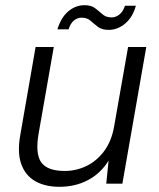

<svg xmlns="http://www.w3.org/2000/svg" viewBox="-20 -707 611 739"><path d="M209 12Q154 12 116 -9.5Q78 -31 62 -75Q46 -119 58 -187L117 -526H187L129 -195Q115 -116 138.5 -82.5Q162 -49 229 -49Q273 -49 312.5 -68Q352 -87 380.5 -125Q409 -163 419 -219L473 -526H543L451 0H389L398 -89Q368 -40 319 -14Q270 12 209 12ZM201 -594Q215 -640 243 -663.5Q271 -687 305 -687Q331 -687 346 -675.5Q361 -664 374.5 -652Q388 -640 410 -640Q426 -640 440 -651.5Q454 -663 461 -685H503Q491 -641 462 -616.5Q433 -592 398 -592Q372 -592 356.5 -604Q341 -616 328 -627.5Q315 -639 294 -639Q278 -639 264.5 -628Q251 -617 244 -594Z"/></svg>

Font: DM Sans 9pt Light
Style: Italic
Weight: 300
Italic angle: -10°
Version: Version 4.004;gftools[0.9.30]